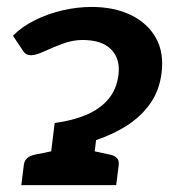

<svg xmlns="http://www.w3.org/2000/svg" viewBox="-20 -539 509 559"><path d="M116.9 0 139.2 -180.9Q189.5 -187.5 229.4 -203.9Q269.3 -220.3 294.4 -249Q319.4 -277.8 324.9 -320.7Q330.8 -367.2 303.8 -394.9Q276.7 -422.6 220.2 -422.6Q191.8 -422.6 162.7 -411.8Q133.5 -400.9 109 -389.6Q84.5 -378.2 70.1 -378.2Q55.8 -378.2 48.4 -389L17.7 -435.1Q44.7 -462.1 82.7 -480.8Q120.6 -499.4 163.1 -509.1Q205.6 -518.8 246.6 -518.8Q312.4 -518.8 361 -495.3Q409.5 -471.8 433.7 -429Q457.9 -386.1 450.4 -326.7Q444.4 -276.8 418.4 -239.1Q392.4 -201.4 351.4 -174.7Q310.5 -148.1 259.8 -131.2L243.5 0ZM42.1 0 49.3 -58.1Q50.9 -71.6 59.4 -78.8Q67.9 -86.1 82.1 -88.8L140.9 -100.8L141.2 0ZM219.2 0 244.3 -100.8 300.2 -88.8Q313.8 -86.1 320.5 -78.8Q327.2 -71.6 325.6 -58.1L318.3 0Z"/></svg>

Font: Aleo
Style: Italic
Weight: 400
Italic angle: -7°
Designer: Alessio Laiso
Foundry: Alessio Laiso
Version: Version 2.001;gftools[0.9.29]